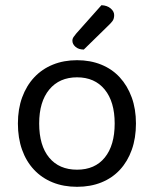

<svg xmlns="http://www.w3.org/2000/svg" viewBox="-20 -707 593 740"><path d="M277 13Q225 13 183 -4Q141 -21 111 -53Q81 -85 65 -130Q49 -175 49 -231Q49 -287 65.5 -332Q82 -377 112 -409Q142 -441 184 -458Q226 -475 277 -475Q328 -475 370 -458Q412 -441 441.5 -409Q471 -377 487.5 -332Q504 -287 504 -231Q504 -175 488 -130Q472 -85 442.5 -53Q413 -21 371 -4Q329 13 277 13ZM131 -231Q131 -146 169.5 -99.5Q208 -53 277 -53Q346 -53 384 -100Q422 -147 422 -231Q422 -315 383.5 -362Q345 -409 277 -409Q209 -409 170 -362Q131 -315 131 -231ZM371 -687Q393 -686 406.5 -674.5Q420 -663 420 -649Q420 -635 414 -626.5Q408 -618 394 -605L303 -516Q283 -516 271 -526.5Q259 -537 259 -550Q259 -558 264 -565Q269 -572 274 -578Z"/></svg>

Font: Baloo 2 Latin
Style: Regular
Weight: 400
Designer: Sarang Kulkarni and Ek Type
Foundry: Ek Type
Version: Version 1.001